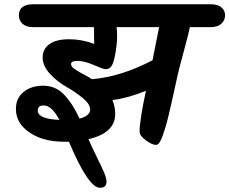

<svg xmlns="http://www.w3.org/2000/svg" viewBox="-20 -682 1081 905"><path d="M138 -662H973Q1007 -662 1024 -647Q1041 -632 1041 -609.5Q1041 -587 1023.5 -570.5Q1006 -554 973 -554H875Q871 -531 847.5 -444.5Q824 -358 817 -326.5Q810 -295 801.5 -256Q793 -217 787.5 -193Q782 -169 774 -135.5Q766 -102 759.5 -81Q753 -60 746 -40Q731 1 716 1Q696 1 667 -21Q638 -43 638 -61Q638 -116 668 -254Q584 -220 510 -210Q523 -179 523 -145Q523 -55 397 -26Q412 9 435.5 56.5Q459 104 470.5 131Q482 158 482 175Q482 203 451 203Q396 203 305 -14H282Q183 -14 119 -57.5Q55 -101 55 -169Q55 -219 91 -248.5Q127 -278 184 -278Q241 -278 281 -237Q321 -196 355 -123Q405 -136 405 -166Q405 -191 370 -220Q335 -249 293 -272.5Q251 -296 216 -333.5Q181 -371 181 -411Q181 -451 213 -474Q245 -497 305.5 -497Q366 -497 424 -475Q423 -499 423 -552V-554H138Q104 -554 86.5 -569.5Q69 -585 69 -610Q69 -662 138 -662ZM158 -161Q158 -121 260 -117Q224 -185 186 -185Q158 -185 158 -161ZM529 -554Q532 -544 532 -508.5Q532 -473 522 -420Q512 -367 493 -359Q487 -356 477 -356Q467 -356 422 -375.5Q377 -395 346 -395Q315 -395 315 -380Q315 -368 330.5 -357.5Q346 -347 356.5 -341Q367 -335 384 -326Q401 -317 413 -309H416Q552 -321 699 -398Q703 -418 713.5 -471.5Q724 -525 730 -554Z"/></svg>

Font: Kalam
Style: Bold
Weight: 700
Version: Version 2.001;PS 1.0;hotconv 1.0.79;makeotf.lib2.5.61930; tt